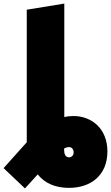

<svg xmlns="http://www.w3.org/2000/svg" viewBox="-67 -831 618 1069"><path d="M-47 105 72 218 143 140C182 189 240 215 318 215C434 215 531 149 531 12C531 -115 443 -185 342 -185C323 -185 306 -183 291 -179V-811L82 -777V-39ZM290 -4C298 -9 308 -12 318 -12C334 -12 343 2 343 18C343 31 334 45 318 45C296 45 290 25 290 2Z"/></svg>

Font: Repo ExtraBlack
Style: Regular
Weight: 400
Designer: Stefan Peev
Foundry: Context Ltd
Version: Version 001.502